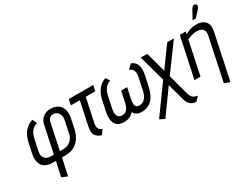

<svg xmlns="http://www.w3.org/2000/svg" viewBox="-95 -1278 2618 2067"><g transform="rotate(-30 1214.0 -244.0)"><path d="M97 -314 70 -189Q58 -129 69.5 -85Q81 -41 118 -17Q155 7 218 7H252L213 189L283 217L328 7H369Q433 7 479 -17Q525 -41 554.5 -85Q584 -129 597 -189L622 -307Q635 -367 622 -412Q609 -457 572.5 -482.5Q536 -508 479 -508Q444 -508 414.5 -494.5Q385 -481 365.5 -456Q346 -431 338 -396L267 -62H233Q200 -62 177 -75Q154 -88 144 -113.5Q134 -139 142 -177L171 -314Q179 -351 193 -378Q207 -405 228.5 -422.5Q250 -440 281 -446L254 -504Q193 -485 153.5 -438Q114 -391 97 -314ZM383 -62H342L411 -388Q415 -406 423.5 -418Q432 -430 445 -437Q458 -444 475 -444Q497 -444 513.5 -435Q530 -426 541 -409.5Q552 -393 555.5 -371Q559 -349 553 -322L522 -177Q515 -140 495 -114.5Q475 -89 446.5 -75.5Q418 -62 383 -62Z M814 -138 876 -430H994L1009 -500H706L691 -430H802L739 -133Q733 -103 734.5 -79Q736 -55 746 -37Q756 -19 774.5 -6Q793 7 820 15L858 -39Q837 -47 825.5 -60Q814 -73 811.5 -92.5Q809 -112 814 -138Z M1477 -499 1424 -449Q1448 -441 1461 -425Q1474 -409 1477.5 -384.5Q1481 -360 1473 -325L1441 -177Q1433 -136 1416.5 -110.5Q1400 -85 1378.5 -72.5Q1357 -60 1333 -60Q1310 -60 1296.5 -70.5Q1283 -81 1280.5 -103.5Q1278 -126 1285 -163L1314 -297H1239L1211 -163Q1202 -126 1189.5 -103.5Q1177 -81 1159.5 -70.5Q1142 -60 1117 -60Q1094 -60 1077.5 -72.5Q1061 -85 1055.5 -110.5Q1050 -136 1058 -177L1090 -325Q1098 -360 1111.5 -384.5Q1125 -409 1144.5 -425Q1164 -441 1191 -449L1160 -499Q1103 -480 1065.5 -433.5Q1028 -387 1013 -316L985 -187Q971 -120 980 -76Q989 -32 1020 -9.5Q1051 13 1103 13Q1126 13 1147 7Q1168 1 1187 -11Q1206 -23 1222 -40Q1230 -23 1243.5 -11Q1257 1 1276 7Q1295 13 1317 13Q1396 13 1446 -37Q1496 -87 1517 -187L1545 -316Q1560 -388 1543.5 -434Q1527 -480 1477 -499Z M1839 85 1770 -170 2012 -500H1929L1748 -251L1680 -500H1599L1690 -173L1438 175L1499 205L1713 -92L1770 118Q1779 150 1795 171Q1811 192 1833 202Q1855 212 1881 212L1928 163Q1904 160 1886.5 151Q1869 142 1857.5 126Q1846 110 1839 85Z M2348 -343 2236 188 2304 212 2422 -346Q2430 -380 2427.5 -407Q2425 -434 2414 -453Q2403 -472 2385 -485Q2367 -498 2342 -504Q2317 -510 2287 -510Q2265 -510 2240.5 -504.5Q2216 -499 2194 -490Q2172 -481 2154 -471L2160 -501H2086L1979 0H2054L2141 -412Q2163 -423 2183 -430Q2203 -437 2222.5 -440.5Q2242 -444 2261 -444Q2282 -444 2300.5 -438.5Q2319 -433 2331.5 -421Q2344 -409 2349 -390Q2354 -371 2348 -343ZM2394 -645Q2403 -655 2407 -665.5Q2411 -676 2409.5 -685Q2408 -694 2399 -700Q2389 -706 2378 -704.5Q2367 -703 2358.5 -695.5Q2350 -688 2344 -678L2284 -568H2323Z"/></g></svg>

Font: Advent Pro Medium
Style: Italic
Weight: 500
Italic angle: -12°
Version: Version 3.000